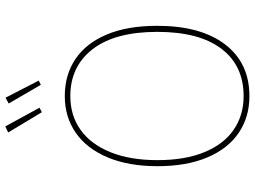

<svg xmlns="http://www.w3.org/2000/svg" viewBox="-139 -818 967 729"><g transform="rotate(-90 344.5 -453.5)"><path d="M611 -340Q611 -175 540.5 -82.5Q470 10 344 10Q264 10 204 -31Q144 -72 111 -150.5Q78 -229 78 -339Q78 -449 111.5 -528.5Q145 -608 205 -649.5Q265 -691 344 -691Q425 -691 485 -650.5Q545 -610 578 -531.5Q611 -453 611 -340ZM101 -339Q101 -235 131 -161.5Q161 -88 216 -50Q271 -12 344 -12Q460 -12 524 -96.5Q588 -181 588 -340Q588 -500 522.5 -585Q457 -670 344 -670Q271 -670 216.5 -631.5Q162 -593 131.5 -518.5Q101 -444 101 -339ZM300 -787 283 -778 206 -906 229 -917ZM403 -790 387 -782 316 -904 338 -916Z"/></g></svg>

Font: Fira Sans Thin
Style: Regular
Weight: 100
Designer: bBox Type GmbH & Carrois Corporate GbR & Edenspiekermann AG
Foundry: bBox Type GmbH & Carrois Corporate GbR & Edenspiekermann AG
Version: Version 4.301